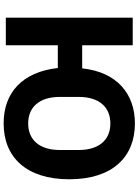

<svg xmlns="http://www.w3.org/2000/svg" viewBox="127 -877 762 1056"><g transform="rotate(90 508.0 -349.0)"><path d="M659 12C844 12 966 -112 966 -349C966 -586 844 -710 659 -710C495 -710 376 -610 356 -420H229V-698H77V0H229V-286H354C376 -91 489 12 659 12ZM659 -123C568 -123 513 -186 513 -297V-401C513 -512 568 -575 659 -575C750 -575 805 -512 805 -401V-297C805 -186 750 -123 659 -123Z"/></g></svg>

Font: LVC Sans
Style: Bold
Weight: 700
Designer: Mike Abbink, Paul van der Laan, Pieter van Rosmalen
Foundry: Bold Monday
Version: Version 3.0